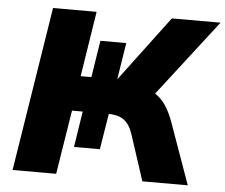

<svg xmlns="http://www.w3.org/2000/svg" viewBox="-51 -763 964 821"><g transform="rotate(5 431.5 -352.5)"><path d="M32 0 144 -705H331L287 -425H333L358 -583H469L444 -425L654 -705H863L598 -362L535 -406Q578 -399 606.5 -381.5Q635 -364 655.5 -334Q676 -304 692 -258L784 0H589L524 -199Q510 -240 485 -257.5Q460 -275 416 -275H398L423 -287L396 -121H285L309 -275H263L219 0Z"/></g></svg>

Font: Nunito Sans 10pt Black
Style: Italic
Weight: 900
Italic angle: -9°
Designer: Vernon Adams
Foundry: Vernon Adams
Version: Version 3.101;gftools[0.9.27]